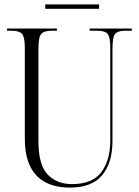

<svg xmlns="http://www.w3.org/2000/svg" viewBox="-20 -844 634 874"><path d="M299 10Q236 10 190 -12.5Q144 -35 118.5 -84.5Q93 -134 93 -215V-626Q93 -675 80.5 -689.5Q68 -704 33 -704H12V-714H239V-704H215Q180 -704 167.5 -689.5Q155 -675 155 -623V-201Q155 -93 197 -49.5Q239 -6 308 -6Q401 -6 441.5 -60.5Q482 -115 482 -204V-625Q482 -675 470 -689.5Q458 -704 423 -704H388V-714H580V-704H550Q516 -704 504 -689.5Q492 -675 492 -623V-203Q492 -103 445 -46.5Q398 10 299 10ZM186 -804V-824H431V-804Z"/></svg>

Font: Noto Serif Display Condensed Light
Style: Regular
Weight: 300
Width: 3
Designer: Monotype Design Team
Foundry: Monotype Imaging Inc.
Version: Version 2.009